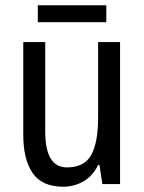

<svg xmlns="http://www.w3.org/2000/svg" viewBox="-20 -696 545 726"><path d="M434 -537V0H367L356 -72H351Q331 -31 296 -10.5Q261 10 219 10Q139 10 103.5 -41.5Q68 -93 68 -186V-537H151V-199Q151 -63 233 -63Q299 -63 325 -110Q351 -157 351 -253V-537ZM382 -676V-612H123V-676Z"/></svg>

Font: Noto Sans Tamil Condensed
Style: Regular
Weight: 400
Width: 3
Designer: Jelle Bosma - Monotype Design Team
Foundry: Monotype Imaging Inc.
Version: Version 2.004; ttfautohint (v1.8.4.7-5d5b)